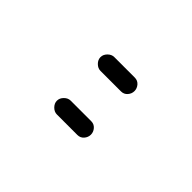

<svg xmlns="http://www.w3.org/2000/svg" viewBox="1 -922 499 499"><g transform="rotate(-45 250.0 -672.5)"><path d="M304.7 -634.8V-710Q304.7 -719.7 312.5 -727.5Q320.3 -735.4 330.1 -735.4Q339.8 -735.4 347.7 -727.5Q355.5 -719.7 355.5 -710V-634.8Q355.5 -624 347.7 -617.2Q339.8 -610.4 330.1 -610.4Q320.3 -610.4 312.5 -617.2Q304.7 -624 304.7 -634.8ZM144.5 -634.8V-710Q144.5 -719.7 152.3 -727.5Q160.2 -735.4 169.9 -735.4Q179.7 -735.4 187.5 -727.5Q195.3 -719.7 195.3 -710V-634.8Q195.3 -624 187.5 -617.2Q179.7 -610.4 169.9 -610.4Q160.2 -610.4 152.3 -617.2Q144.5 -624 144.5 -634.8Z"/></g></svg>

Font: Rounded-X Mgen+ 1m light
Style: Regular
Weight: 200
Designer: [Source Han Sans]
Ryoko NISHIZUKA  (kana & ideographs); Paul D. Hunt (Latin, Greek & Cyrillic); Wenlong ZHANG  (bopomofo
Version: Version 1.059.20150602